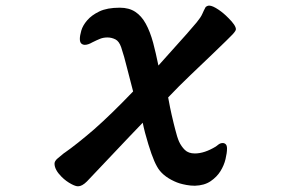

<svg xmlns="http://www.w3.org/2000/svg" viewBox="-20 -507 1040 674"><path d="M714.4 -487.3Q726.1 -487.3 747.6 -472.7Q765.1 -460.9 781.2 -444.3Q808.1 -418 808.1 -404.3Q808.1 -398.9 796.9 -386.7Q786.6 -375.5 725.6 -316.9L648.4 -243.2Q607.4 -204.1 570.3 -165Q577.6 -125 582.3 -105.2Q586.9 -85.4 589.6 -74.2Q592.3 -63 594.7 -54.2Q601.6 -25.9 608.4 -10.3Q616.2 6.8 628.9 19.3Q641.6 31.7 664.1 31.7Q697.8 31.7 737.8 7.3Q741.2 4.4 746.6 0.5Q753.9 -4.9 761.7 -4.9Q768.1 -4.9 772.5 -0.5Q776.9 3.9 776.9 14.6Q776.9 29.8 771.7 51.5Q766.6 73.2 753.9 93.8Q741.2 114.3 719.2 129.2Q697.3 144 664.1 145Q648.9 145 634.5 142.3Q620.1 139.6 610.6 136.7Q601.1 133.8 591.8 129.4Q548.3 109.4 531.2 77.6Q512.7 45.9 489.3 -40.5Q484.4 -59.1 481 -76.2Q459 -53.7 436 -29.3L285.2 129.9Q268.1 147 253.9 147Q245.6 147 231.4 139.6Q211.9 129.4 196.3 113.8Q171.4 88.9 171.4 67.4Q171.4 58.1 182.6 48.8Q191.9 40.5 205.6 29.8H206.1Q249.5 -0.5 310.1 -52.7Q369.6 -105 447.3 -186Q435.1 -231.4 425.3 -271Q416.5 -307.6 405.3 -341.3Q397.9 -362.3 385.3 -368.7Q371.6 -375.5 357.4 -375.5Q342.8 -375.5 331.3 -370.8Q319.8 -366.2 304.2 -358.4Q289.1 -349.6 277.8 -349.6Q270.5 -349.6 265.1 -354.5Q260.3 -359.4 260.3 -370.6Q260.3 -381.8 265.4 -399.7Q270.5 -417.5 285.9 -435.5Q301.3 -453.6 328.6 -466.8Q356 -480 400.4 -480Q433.1 -480 455.1 -465.3Q476.6 -451.2 491.7 -423.8Q506.8 -396.5 517.6 -356.9Q526.9 -321.8 536.1 -276.9Q625.5 -377 635.3 -387.7Q655.3 -410.2 670.2 -428.2Q685.1 -446.3 690.2 -458.3Q695.3 -470.2 701.7 -481.9L702.1 -482.4Q708 -487.3 714.4 -487.3Z"/></svg>

Font: Bakudai
Style: Medium
Weight: 500
Version: Version 1.48